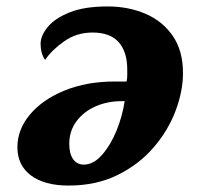

<svg xmlns="http://www.w3.org/2000/svg" viewBox="-20 -566 628 596"><path d="M193 10Q118 10 76 -21.5Q34 -53 34 -109Q34 -164 73 -210.5Q112 -257 180.5 -285Q249 -313 336 -313H373Q375 -323 375 -332.5Q375 -342 375 -350Q375 -405 348.5 -435Q322 -465 267 -465Q218 -465 179.5 -438Q141 -411 120 -380Q106 -400 106 -430Q106 -455 128 -482Q150 -509 196 -527.5Q242 -546 314 -546Q378 -546 431 -523.5Q484 -501 516 -455Q548 -409 548 -339Q548 -283 525 -222Q502 -161 457 -108.5Q412 -56 345.5 -23Q279 10 193 10ZM240 -55Q270 -55 296.5 -85Q323 -115 341.5 -160Q360 -205 367 -252H358Q313 -252 276 -235.5Q239 -219 217 -189Q195 -159 195 -119Q195 -89 207 -72Q219 -55 240 -55Z"/></svg>

Font: Noto Serif ExtraBold
Style: Italic
Weight: 800
Italic angle: -12°
Designer: Monotype Design Team
Foundry: Monotype Imaging Inc.
Version: Version 2.013